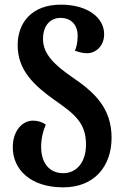

<svg xmlns="http://www.w3.org/2000/svg" viewBox="-20 -793 535 826"><path d="M252 13C388 13 460 -80 460 -200C460 -327 388 -395 292 -460C217 -512 165 -559 165 -625C165 -683 196 -716 241 -716C284 -716 314 -688 314 -639C314 -610 309 -589 302 -575C319 -569 336 -564 355 -564C390 -564 428 -593 428 -646C428 -717 357 -773 242 -773C119 -773 56 -698 56 -598C56 -490 128 -424 217 -361C300 -303 350 -265 350 -171C350 -97 311 -48 252 -48C193 -48 157 -91 157 -161C157 -197 165 -230 177 -257C162 -268 142 -274 122 -274C77 -274 35 -232 35 -159C35 -65 110 13 252 13Z"/></svg>

Font: Noto Serif Georgian Condensed Bold
Style: Regular
Weight: 700
Width: 3
Designer: Monotype Design Team, Akaki Razmadze
Foundry: Google LLC
Version: Version 2.003